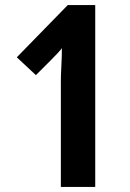

<svg xmlns="http://www.w3.org/2000/svg" viewBox="-20 -800 510 754"><path d="M354 -66H219V-484Q219 -504 221 -541Q223 -578 223 -612Q223 -609 208.5 -593.5Q194 -578 182 -566L121 -505L46 -575L246 -780H354Z"/></svg>

Font: Noto Sans Malayalam UI ExtraCondensed
Style: Bold
Weight: 700
Width: 2
Designer: Jelle Bosma - Monotype Design Team
Foundry: Monotype Imaging Inc.
Version: Version 2.104; ttfautohint (v1.8.4.7-5d5b)